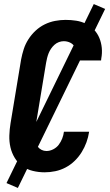

<svg xmlns="http://www.w3.org/2000/svg" viewBox="-20 -841 540 946"><path d="M200 8Q170 8 141.5 1Q113 -6 90.5 -22Q68 -38 53 -62.5Q38 -87 31.5 -115Q25 -143 26 -173.5Q27 -204 32 -234L84 -548Q89 -574 97 -599Q105 -624 120 -647.5Q135 -671 155.5 -690Q176 -709 200.5 -721Q225 -733 251.5 -738Q278 -743 303 -743Q330 -743 355.5 -739Q381 -735 403.5 -724Q426 -713 443 -695Q460 -677 469.5 -654Q479 -631 481.5 -605Q484 -579 479 -553L478 -543H354V-548Q357 -564 356 -580.5Q355 -597 347.5 -610.5Q340 -624 325.5 -631Q311 -638 294 -638Q282 -638 270 -633.5Q258 -629 248.5 -620.5Q239 -612 231.5 -601Q224 -590 219.5 -578.5Q215 -567 212 -555Q209 -543 207 -531L155 -217Q152 -204 151 -190.5Q150 -177 151 -164.5Q152 -152 155.5 -139.5Q159 -127 166.5 -117.5Q174 -108 185 -102.5Q196 -97 209 -97Q226 -97 242.5 -105.5Q259 -114 269.5 -128Q280 -142 286.5 -158.5Q293 -175 295 -192H419V-191Q415 -165 406 -140Q397 -115 382.5 -91.5Q368 -68 348 -48.5Q328 -29 303.5 -16Q279 -3 252.5 2.5Q226 8 200 8ZM68 85 12 61 442 -821 498 -797Z"/></svg>

Font: Iosevka Term Curly XBd Obl
Style: Regular
Weight: 800
Italic angle: -9°
Designer: Belleve Invis
Foundry: Belleve Invis
Version: Version 32.3.0